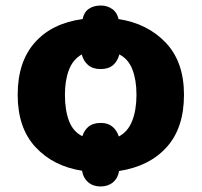

<svg xmlns="http://www.w3.org/2000/svg" viewBox="-20 -619 730 695"><path d="M646 -276Q646 -156 583.5 -86.5Q521 -17 411 0Q407 26 389 41Q371 56 344 56Q317 56 299 40.5Q281 25 277 -1Q173 -17 108.5 -86.5Q44 -156 44 -276Q44 -395 106 -465Q168 -535 279 -550Q284 -575 301.5 -587Q319 -599 345 -599Q368 -599 386 -586.5Q404 -574 409 -550Q514 -534 580 -464.5Q646 -395 646 -276ZM474 -276Q474 -329 459.5 -367Q445 -405 412 -422Q406 -398 389.5 -383.5Q373 -369 344 -369Q316 -369 299 -383.5Q282 -398 276 -422Q244 -404 229.5 -366Q215 -328 215 -276Q215 -221 229.5 -182Q244 -143 278 -126Q285 -148 301 -161Q317 -174 345 -174Q371 -174 387 -160.5Q403 -147 410 -125Q443 -142 458.5 -181.5Q474 -221 474 -276Z"/></svg>

Font: Noto Sans ExtraBold
Style: Regular
Weight: 800
Designer: Monotype Design Team
Foundry: Monotype Imaging Inc.
Version: Version 2.007